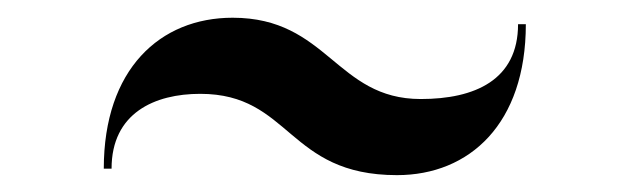

<svg xmlns="http://www.w3.org/2000/svg" viewBox="-20 -538 728 222"><path d="M211.5 -429.5C316.5 -429.5 312 -335.5 439 -335.5C523 -335.5 588 -395 588 -510H579C579 -445.5 529 -423.5 466.5 -423.5C368.5 -423.5 359 -517.5 249 -517.5C165 -517.5 100 -458 100 -343H109C109 -407.5 159 -429.5 211.5 -429.5Z"/></svg>

Font: Bodoni* 24pt Medium
Style: Regular
Weight: 500
Version: Version 2.3